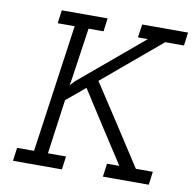

<svg xmlns="http://www.w3.org/2000/svg" viewBox="-79 -779 863 858"><g transform="rotate(10 353.0 -350.0)"><path d="M451 -60 443 0H651L659 -60H582Q524 -150 466 -239Q408 -328 349 -418L613 -640H698L706 -700H498L489 -640H534L246 -398L225 -376Q227 -384 228.5 -391.5Q230 -399 231 -407L265 -640H333L341 -700H133L125 -640H202L120 -60H43L35 0H257L265 -60H183Q192 -122 200 -183.5Q208 -245 217 -307L302 -378Q353 -298 404 -219Q455 -140 507 -60Z"/></g></svg>

Font: Josefin Slab Thin SemiBold
Style: Italic
Weight: 600
Italic angle: -12°
Version: Version 2.000